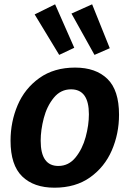

<svg xmlns="http://www.w3.org/2000/svg" viewBox="-20 -860 601 892"><path d="M533 -327Q533 -239 499.5 -161.5Q466 -84 398.5 -36Q331 12 233 12Q137 12 83 -40.5Q29 -93 29 -206Q29 -294 62 -371.5Q95 -449 163 -497.5Q231 -546 329 -546Q425 -546 479 -493.5Q533 -441 533 -327ZM169 -206Q169 -89 251 -89Q299 -89 331 -128.5Q363 -168 378 -223.5Q393 -279 393 -329Q393 -445 310 -445Q262 -445 230 -406Q198 -367 183.5 -311.5Q169 -256 169 -206ZM325 -638 255 -605 141 -793 236 -840ZM490 -636 419 -605 312 -797 408 -840Z"/></svg>

Font: Bitter Pro
Style: Bold Italic
Weight: 700
Italic angle: -9°
Designer: Sol Matas, and Bitter project Authors
Foundry: Sol Matas
Version: Version 1.010